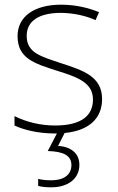

<svg xmlns="http://www.w3.org/2000/svg" viewBox="-20 -560 502 820"><path d="M319 144C319 95 284 67 228 63L256 8C361 -2 416 -55 416 -137C416 -235 332 -260 241 -290C156 -319 94 -333 94 -407C94 -472 149 -505 240 -505C292 -505 350 -492 388 -474L403 -508C359 -526 304 -540 241 -540C127 -540 55 -490 55 -406C55 -310 127 -289 223 -258C314 -230 377 -206 377 -135C377 -67 329 -24 215 -24C153 -24 92 -39 42 -64V-24C80 -6 141 10 214 10C217 10 220 10 223 10L184 85C251 87 285 104 285 145C285 188 250 210 200 210C176 210 159 208 143 204V234C158 238 175 240 199 240C271 240 319 203 319 144Z"/></svg>

Font: Noto Sans Myanmar ExtraLight
Style: Regular
Weight: 200
Designer: Monotype Design Team
Foundry: Monotype Imaging Inc.
Version: Version 2.107